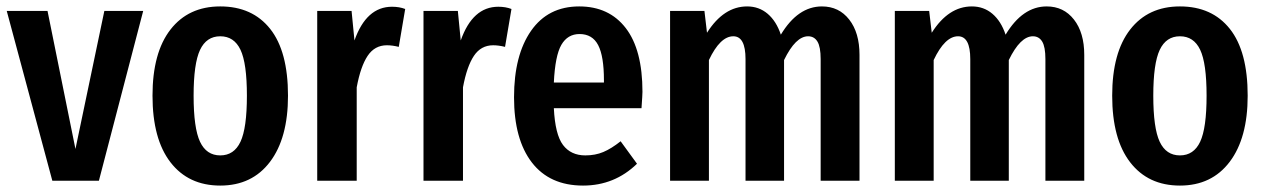

<svg xmlns="http://www.w3.org/2000/svg" viewBox="-20 -563 3940 598"><path d="M426 -529 288 0H143L1 -529H128L215 -99L305 -529Z M877 -265Q877 -133 821 -59Q765 15 666 15Q567 15 511 -57.5Q455 -130 455 -265Q455 -399 511 -471Q567 -543 666 -543Q766 -543 821.5 -473Q877 -403 877 -265ZM583 -265Q583 -164 603 -121.5Q623 -79 666 -79Q709 -79 729 -121.5Q749 -164 749 -265Q749 -366 729 -408Q709 -450 666 -450Q623 -450 603 -407.5Q583 -365 583 -265Z M1242 -535 1222 -417Q1202 -422 1185 -422Q1147 -422 1125 -389Q1103 -356 1091 -291V0H968V-529H1075L1084 -437Q1121 -542 1201 -542Q1224 -542 1242 -535Z M1573 -535 1553 -417Q1533 -422 1516 -422Q1478 -422 1456 -389Q1434 -356 1422 -291V0H1299V-529H1406L1415 -437Q1452 -542 1532 -542Q1555 -542 1573 -535Z M1978 -226H1705Q1709 -144 1733.5 -111.5Q1758 -79 1803 -79Q1834 -79 1859 -89.5Q1884 -100 1913 -123L1964 -53Q1894 15 1796 15Q1692 15 1636.5 -57Q1581 -129 1581 -260Q1581 -391 1634 -467Q1687 -543 1784 -543Q1877 -543 1929 -475.5Q1981 -408 1981 -277Q1981 -268 1978 -226ZM1861 -313Q1861 -388 1843 -422.5Q1825 -457 1785 -457Q1748 -457 1728.5 -423.5Q1709 -390 1705 -306H1861Z M2657 -392V0H2536V-379Q2536 -417 2526 -433.5Q2516 -450 2497 -450Q2458 -450 2422 -376V0H2302V-379Q2302 -450 2264 -450Q2223 -450 2188 -376V0H2067V-529H2174L2182 -461Q2234 -543 2307 -543Q2344 -543 2371 -520Q2398 -497 2412 -455Q2465 -543 2540 -543Q2593 -543 2625 -502Q2657 -461 2657 -392Z M3357 -392V0H3236V-379Q3236 -417 3226 -433.5Q3216 -450 3197 -450Q3158 -450 3122 -376V0H3002V-379Q3002 -450 2964 -450Q2923 -450 2888 -376V0H2767V-529H2874L2882 -461Q2934 -543 3007 -543Q3044 -543 3071 -520Q3098 -497 3112 -455Q3165 -543 3240 -543Q3293 -543 3325 -502Q3357 -461 3357 -392Z M3866 -265Q3866 -133 3810 -59Q3754 15 3655 15Q3556 15 3500 -57.5Q3444 -130 3444 -265Q3444 -399 3500 -471Q3556 -543 3655 -543Q3755 -543 3810.5 -473Q3866 -403 3866 -265ZM3572 -265Q3572 -164 3592 -121.5Q3612 -79 3655 -79Q3698 -79 3718 -121.5Q3738 -164 3738 -265Q3738 -366 3718 -408Q3698 -450 3655 -450Q3612 -450 3592 -407.5Q3572 -365 3572 -265Z"/></svg>

Font: Fira Sans Extra Condensed Medium
Style: Regular
Weight: 500
Width: 1
Designer: Carrois Corporate & Edenspiekermann AG
Foundry: Carrois Corporate GbR & Edenspiekermann AG
Version: Version 4.203